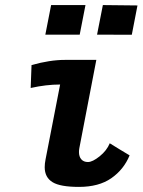

<svg xmlns="http://www.w3.org/2000/svg" viewBox="-20 -732 565 761"><path d="M387.7 -711.9 524.9 -710.4 502.4 -594.2 364.7 -594.7ZM182.6 -711.9H318.8L295.9 -594.7H159.7ZM237.3 -494.6H361.8L294.4 -144.5Q293 -136.7 293 -129.4Q293 -111.3 302.2 -100.6Q311.5 -89.8 328.6 -89.8Q346.7 -89.8 375 -112.5Q403.3 -135.3 415 -164.1Q428.2 -155.8 454.3 -139.9Q480.5 -124 493.7 -116.2Q470.7 -60.1 421.1 -25.6Q371.6 8.8 293 8.8Q218.8 8.8 188.5 -9.8Q157.2 -28.8 157.2 -69.3Q157.2 -83.5 160.6 -100.6Q169.9 -149.9 189.5 -248.8Q209 -347.7 218.3 -397Q163.1 -397 101.6 -383.3Q102.1 -398.4 103.3 -428.7Q104.5 -459 105 -474.1Q177.7 -494.6 237.3 -494.6Z"/></svg>

Font: Fantasque Sans Mono
Style: Bold Italic
Weight: 700
Italic angle: -11°
Monospace: yes
Designer: Jany Belluz
Version: Version 1.7.1